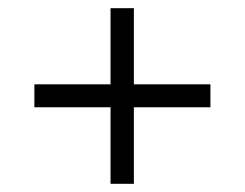

<svg xmlns="http://www.w3.org/2000/svg" viewBox="-20 -592 598 469"><path d="M250 -143V-330H64V-386H250V-572H307V-386H494V-330H307V-143Z"/></svg>

Font: Noto Serif Khojki
Style: Regular
Weight: 400
Designer: Juan Bruce
Version: Version 2.002